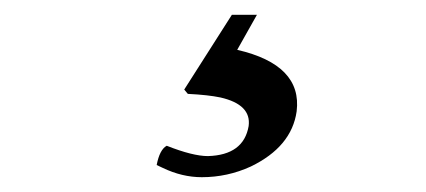

<svg xmlns="http://www.w3.org/2000/svg" viewBox="-20 -27 581 262"><path d="M236.3 101.1 231.4 95.2 296.4 -6.8H330.6L303.7 41Q392.6 61.5 384.8 125Q377.9 173.3 322.3 200.2Q290.5 214.8 255.4 214.8Q228.5 214.8 202.1 202.1Q196.8 199.7 193.8 198.2Q197.8 177.2 207.5 171.9Q243.2 186 263.7 186Q312.5 184.6 319.3 145Q323.2 115.7 280.8 106Q264.2 102.5 236.3 101.1Z"/></svg>

Font: Linux Libertine Capitals O
Style: Bold Italic Samll Caps
Weight: 400
Italic angle: -12°
Designer: Philipp H. Poll
Foundry: Philipp H. Poll
Version: Version 5.0.4